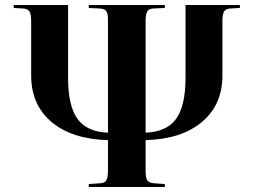

<svg xmlns="http://www.w3.org/2000/svg" viewBox="-20 -750 1017 770"><path d="M336 0V-12L382 -15Q400 -16 406.5 -27Q413 -38 413 -69V-188Q268 -192 186.5 -261Q105 -330 105 -447V-666Q105 -694 98 -704.5Q91 -715 72 -716L35 -718V-730H253V-438Q253 -325 291 -273Q329 -221 413 -218V-671Q413 -697 406 -706Q399 -715 378 -716L336 -718V-730H641V-718L595 -716Q577 -715 570.5 -704Q564 -693 564 -666V-218Q648 -221 686 -273Q724 -325 724 -438V-730H942V-718L905 -716Q886 -715 879 -704.5Q872 -694 872 -666V-447Q872 -330 790 -261Q708 -192 564 -188V-65Q564 -36 571 -26.5Q578 -17 597 -15L641 -12V0Z"/></svg>

Font: Literata 72pt
Style: Bold
Weight: 700
Designer: Latin by Veronika Burian and Jose Scaglione. Greek by Irene Vlachou. Cyrillic by Vera Evstafieva.
Foundry: TypeTogether
Version: Version 3.002